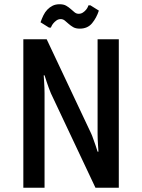

<svg xmlns="http://www.w3.org/2000/svg" viewBox="-20 -885 670 905"><path d="M90 0ZM220 -445Q215 -456 210 -470.5Q205 -485 200 -499Q195 -514 190 -530H186Q187 -514 188 -499Q189 -485 189.5 -470.5Q190 -456 190 -445V0H90V-700H200L410 -255Q415 -244 420 -229Q425 -214 430 -201Q435 -185 440 -170H444Q443 -185 442 -201Q441 -214 440.5 -229Q440 -244 440 -255V-700H540V0H430ZM406 -860 446 -835Q435 -801 414 -775.5Q393 -750 356 -750Q337 -750 325 -757Q313 -764 303.5 -772.5Q294 -781 285.5 -788Q277 -795 266 -795Q255 -795 246 -788.5Q237 -782 231 -774.5Q225 -767 222.5 -761Q220 -755 220 -755H211L171 -780Q177 -797 184.5 -812.5Q192 -828 203 -839.5Q214 -851 228 -858Q242 -865 261 -865Q280 -865 292 -858Q304 -851 313.5 -842.5Q323 -834 331.5 -827Q340 -820 351 -820Q362 -820 371 -826Q380 -832 386 -839.5Q392 -847 394.5 -853.5Q397 -860 397 -860Z"/></svg>

Font: Scada
Style: Regular
Weight: 400
Designer: Jovanny Lemonad
Foundry: Jovanny Lemonad
Version: Version 3.005; ttfautohint (v0.91) -l 8 -r 50 -G 200 -x 0 -w